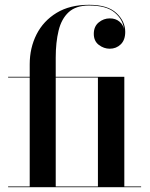

<svg xmlns="http://www.w3.org/2000/svg" viewBox="-20 -780 623 800"><path d="M13.8 -3H103.8V-457H13.8V-460H103.8V-512Q103.8 -580.5 132.3 -636.8Q160.9 -693.1 216.1 -726.6Q271.2 -760 351.2 -760Q428.5 -760 465.1 -725.6Q501.8 -691.2 501.8 -647Q501.8 -613.2 483 -595.1Q464.2 -577 437.2 -577Q412.8 -577 391.8 -592.9Q370.8 -608.9 370.8 -639Q370.8 -669.6 391.2 -686.5Q411.6 -703.4 437.6 -703.4Q461.5 -703.4 477.2 -690.4Q492.9 -677.5 496.4 -659.2Q492.5 -698.5 457.8 -727.8Q423 -757 351.2 -757Q296.2 -757 266.1 -729.2Q235.9 -701.4 224.1 -652.4Q212.2 -603.5 212.2 -540V-460H498V-3H568V0H13.8ZM388 -457H212.2V-3H388Z"/></svg>

Font: Bodoni* 72 Medium
Style: Regular
Weight: 500
Version: Version 1.002; ttfautohint (v0.97) -l 8 -r 50 -G 200 -x 14 -